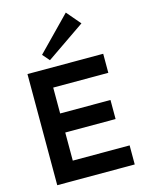

<svg xmlns="http://www.w3.org/2000/svg" viewBox="-144 -1085 876 1168"><g transform="rotate(-15 294.0 -500.5)"><path d="M67 0V-700H544V-580H197V-417H514V-297H197V-120H555V0ZM221 -746 183 -790 389 -1001 464 -913Z"/></g></svg>

Font: Zen Kaku Gothic Antique Black
Style: Regular
Weight: 900
Designer: Yoshimichi Ohira
Foundry: Positype
Version: Version 1.001